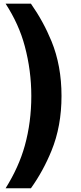

<svg xmlns="http://www.w3.org/2000/svg" viewBox="-20 -879 430 1021"><path d="M9.8 122.1Q80.1 9.8 111.8 -104Q146.5 -229 146.5 -368.7Q146.5 -503.4 111.8 -633.3Q81.1 -749.5 9.8 -859.4H144.5Q210.4 -765.6 253.9 -659.7Q307.1 -529.8 307.1 -368.7Q307.1 -207.5 253.9 -77.6Q210 30.3 144.5 122.1Z"/></svg>

Font: Klaudia
Style: Bold
Weight: 700
Designer: Wojciech Kalinowski "wmk69" (wmk69@o2.pl)
Foundry: Wojciech Kalinowski "wmk69" (wmk69@o2.pl)
Version: Version 3.1.0; 2021-05-10